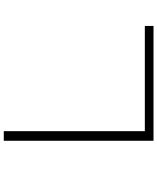

<svg xmlns="http://www.w3.org/2000/svg" viewBox="74 -868 851 1040"><g transform="rotate(90 500.0 -347.5)"><path d="M120 -753H742V58H690V-706H120Z"/></g></svg>

Font: M PLUS 1p Light
Style: Regular
Weight: 300
Version: Version 1.061